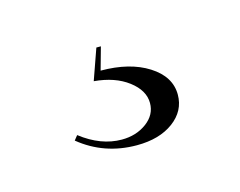

<svg xmlns="http://www.w3.org/2000/svg" viewBox="-36 -43 256 205"><g transform="rotate(-15 92.0 59.0)"><path d="M33 93 37 88Q59 105 82 105Q98 105 109.5 96.5Q121 88 121 75Q121 61 106.5 50Q92 39 69 37L81 3H86L79 28Q111 28 131.5 41Q152 54 152 74Q152 92 136.5 103.5Q121 115 96 115Q60 115 33 93Z"/></g></svg>

Font: Moniqa ExtLt Narrow Display
Style: Regular
Weight: 200
Width: 4
Designer: Rajesh Rajput
Foundry: Rajesh Rajput
Version: Version 1.000